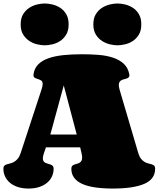

<svg xmlns="http://www.w3.org/2000/svg" viewBox="-24 -1092 919 1112"><path d="M267.6 -313H420.4L345.2 -597.2ZM141.6 0Q105.5 0 78.1 -9.3Q50.8 -18.6 32.5 -34.4Q14.2 -50.3 4.9 -71Q-4.4 -91.8 -4.4 -115.2Q-4.4 -127 1 -132.1Q6.3 -137.2 15.1 -140.1Q23.9 -143.1 34.9 -145.5Q45.9 -147.9 57.1 -154.3Q68.4 -160.6 78.6 -172.6Q88.9 -184.6 96.2 -207L216.3 -573.2Q219.7 -583.5 221.4 -591.3Q223.1 -599.1 223.1 -605Q223.1 -620.1 214.8 -625.5Q206.5 -630.9 196.5 -633.8Q186.5 -636.7 178.2 -640.9Q169.9 -645 169.9 -657.7Q169.9 -661.1 170.4 -663.1Q175.3 -696.8 197.3 -719Q219.2 -741.2 255.6 -754.2Q292 -767.1 341.3 -772.5Q390.6 -777.8 450.2 -777.8Q500.5 -777.8 546.6 -774.2Q592.8 -770.5 629.9 -758.3Q667 -746.1 691.9 -723.6Q716.8 -701.2 724.6 -663.1Q725.6 -658.2 725.6 -656.2Q725.6 -647.9 720.9 -643.8Q716.3 -639.6 709.5 -637.2Q702.6 -634.8 694.8 -633.1Q687 -631.3 680.2 -627.9Q673.3 -624.5 668.7 -617.9Q664.1 -611.3 664.1 -599.6Q664.1 -589.4 668.5 -573.2L776.4 -207Q782.7 -185.1 792.5 -172.9Q802.2 -160.6 813.2 -154.3Q824.2 -147.9 835.2 -145.5Q846.2 -143.1 855 -140.1Q863.8 -137.2 869.1 -132.1Q874.5 -127 874.5 -115.2Q874.5 -54.2 811.5 -27.1Q748.5 0 629.4 0Q571.8 0 527.1 -6.6Q482.4 -13.2 451.7 -27.1Q420.9 -41 405 -63Q389.2 -85 389.2 -115.2Q389.2 -125.5 393.8 -130.6Q398.4 -135.7 405.3 -138.4Q412.1 -141.1 420.4 -143.1Q428.7 -145 435.5 -148.7Q442.4 -152.3 447 -159.4Q451.7 -166.5 451.7 -179.7Q451.7 -190.9 448.2 -205.1L440.4 -238.8H242.2L230.5 -205.1Q224.1 -186.5 224.1 -174.8Q224.1 -163.6 228.8 -157.5Q233.4 -151.4 240.2 -148.2Q247.1 -145 255.4 -143.1Q263.7 -141.1 270.5 -138.4Q277.3 -135.7 282 -130.4Q286.6 -125 286.6 -115.2Q286.6 -91.8 277.3 -71Q268.1 -50.3 249.8 -34.4Q231.4 -18.6 204.3 -9.3Q177.2 0 141.6 0ZM95.7 -950.7Q95.7 -987.3 110.6 -1010.7Q125.5 -1034.2 147 -1047.6Q168.5 -1061 192.4 -1066.4Q216.3 -1071.8 234.4 -1071.8Q253.9 -1071.8 278.1 -1066.4Q302.2 -1061 323.5 -1047.6Q344.7 -1034.2 359.1 -1010.7Q373.5 -987.3 373.5 -950.7Q373.5 -914.6 359.1 -891.1Q344.7 -867.7 323.5 -854Q302.2 -840.3 278.1 -835Q253.9 -829.6 234.4 -829.6Q216.3 -829.6 192.4 -835Q168.5 -840.3 147 -854Q125.5 -867.7 110.6 -891.1Q95.7 -914.6 95.7 -950.7ZM516.6 -950.7Q516.6 -987.3 531.5 -1010.7Q546.4 -1034.2 568.1 -1047.6Q589.8 -1061 613.8 -1066.4Q637.7 -1071.8 655.8 -1071.8Q675.3 -1071.8 699.2 -1066.4Q723.1 -1061 744.4 -1047.6Q765.6 -1034.2 780 -1010.7Q794.4 -987.3 794.4 -950.7Q794.4 -914.6 780 -891.1Q765.6 -867.7 744.4 -854Q723.1 -840.3 699.2 -835Q675.3 -829.6 655.8 -829.6Q637.7 -829.6 613.8 -835Q589.8 -840.3 568.1 -854Q546.4 -867.7 531.5 -891.1Q516.6 -914.6 516.6 -950.7Z"/></svg>

Font: Corben
Style: Bold
Weight: 700
Designer: vernon adams
Foundry: vernon adams
Version: Version 1.101; ttfautohint (v1.6)